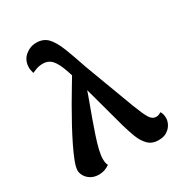

<svg xmlns="http://www.w3.org/2000/svg" viewBox="-176 -852 921 986"><g transform="rotate(-30 284.0 -359.0)"><path d="M479 15Q440 15 417 -8.5Q394 -32 380.5 -68Q367 -104 356 -142L273 -448Q255 -515 239 -553Q223 -591 204.5 -607Q186 -623 159 -623Q137 -623 119 -616.5Q101 -610 93 -606Q92 -611 89.5 -621.5Q87 -632 87 -639Q87 -683 116.5 -708Q146 -733 183 -733Q225 -733 250 -706.5Q275 -680 295.5 -628Q316 -576 342 -498L452 -204Q475 -144 490 -119.5Q505 -95 528 -95Q537 -95 545 -98.5Q553 -102 558 -105Q560 -102 564 -92Q568 -82 568 -65Q568 -48 558.5 -29.5Q549 -11 529.5 2Q510 15 479 15ZM125 15Q97 15 77.5 3Q58 -9 48.5 -26Q39 -43 39 -57Q39 -77 52 -111Q65 -145 86 -188Q107 -231 132 -277Q157 -323 182.5 -367Q208 -411 229.5 -446.5Q251 -482 264 -504L314 -474Q307 -447 295 -410.5Q283 -374 267.5 -332.5Q252 -291 237 -249Q222 -207 209 -168Q196 -129 188.5 -97.5Q181 -66 181 -45Q181 -33 182.5 -23.5Q184 -14 189 -6Q179 2 162 8.5Q145 15 125 15Z"/></g></svg>

Font: Arima Thin
Style: Bold
Weight: 700
Version: Version 1.100